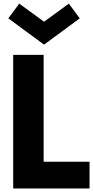

<svg xmlns="http://www.w3.org/2000/svg" viewBox="-20 -1058 524 1078"><path d="M54.1 0V-750H225V-150H482.7V0ZM227.3 -807.3 26.8 -955 88.2 -1037.7 227.3 -935.9 366.4 -1037.7 427.7 -955Z"/></svg>

Font: Spartan ExtBd
Style: Regular
Weight: 800
Designer: Matt Bailey, Mirko Velimirovic
Foundry: Matt Bailey
Version: Version 1.005